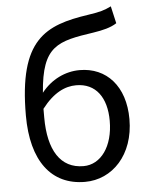

<svg xmlns="http://www.w3.org/2000/svg" viewBox="-57 -863 721 922"><g transform="rotate(-5 304.0 -401.5)"><path d="M315 -63C204 -63 147 -154 147 -312C147 -327 147 -340 147 -354C204 -428 260 -453 313 -453C408 -453 459 -381 459 -269C459 -146 399 -63 315 -63ZM512 -816C479 -800 461 -794 400 -785C192 -754 60 -697 60 -329C60 -110 153 13 316 13C447 13 554 -96 554 -269C554 -428 465 -524 336 -524C267 -524 199 -492 151 -431C168 -657 244 -672 419 -698C464 -705 502 -714 531 -733Z"/></g></svg>

Font: Source Han Sans KR Regular
Style: Regular
Weight: 400
Designer: Ryoko NISHIZUKA (kana & ideographs); Paul D. Hunt (Latin, Greek & Cyrillic); Wenlong ZHANG (bopomofo); Sandoll Communica
Foundry: Adobe Systems Incorporated
Version: Version 1.004;PS 1.004;hotconv 1.0.82;makeotf.lib2.5.63406